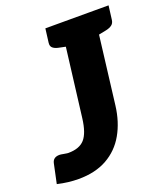

<svg xmlns="http://www.w3.org/2000/svg" viewBox="-166 -823 800 925"><g transform="rotate(-20 234.5 -360.5)"><path d="M78 8Q26 8 -30 -5L-9 -104Q-3 -133 30 -133Q35 -133 37.5 -132.5Q40 -132 52 -130Q63 -128 67.5 -127.5Q72 -127 74 -127Q131 -127 158 -157.5Q185 -188 194 -261L252 -729H422L365 -264Q355 -183 320 -121.5Q285 -60 224.5 -26Q164 8 78 8ZM272 -729 243 -611 200 -620Q183 -624 173.5 -632.5Q164 -641 166 -658L175 -729ZM499 -729 490 -658Q488 -641 476.5 -632.5Q465 -624 446 -620L401 -611L402 -729Z"/></g></svg>

Font: Aleo Black
Style: Italic
Weight: 900
Italic angle: -7°
Designer: Alessio Laiso
Foundry: Alessio Laiso
Version: Version 2.001;gftools[0.9.29]